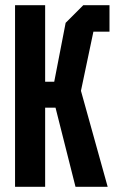

<svg xmlns="http://www.w3.org/2000/svg" viewBox="-20 -720 453 740"><path d="M38 0V-700H154V-405H189L233 -632L301 -700H402V-598H340L292 -370L395 0H271L194 -305H154V0Z"/></svg>

Font: Tektur Condensed Medium
Style: Regular
Weight: 500
Width: 3
Designer: Adam Jagosz
Foundry: Adam Jagosz
Version: Version 1.005;gftools[0.9.30]